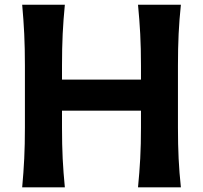

<svg xmlns="http://www.w3.org/2000/svg" viewBox="-20 -804 870 824"><path d="M75.2 0Q81.1 -64 84 -123.5Q86.9 -183.1 86.9 -256.8V-522Q86.9 -597.2 84 -658Q81.1 -718.8 75.2 -783.7H258.3Q252 -718.8 249 -658Q246.1 -597.2 246.1 -522V-462.4H585V-522Q585 -597.2 581.8 -658Q578.6 -718.8 572.3 -783.7H756.3Q749.5 -718.8 746.6 -658Q743.7 -597.2 743.7 -522V-256.8Q743.7 -183.1 746.6 -123.5Q749.5 -64 756.3 0H572.3Q578.6 -64 581.8 -123.5Q585 -183.1 585 -256.8V-329.1H246.1V-256.8Q246.1 -183.1 249 -123.5Q252 -64 258.3 0Z"/></svg>

Font: Pinar-FD SemiBold
Style: Regular
Weight: 600
Designer: Amin Abedi
Version: Version 2.000